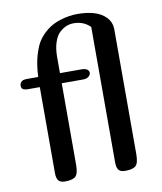

<svg xmlns="http://www.w3.org/2000/svg" viewBox="-85 -828 754 896"><g transform="rotate(-10 292.5 -380.0)"><path d="M500 -662.1V-67.9Q500 -25.4 485.8 -12.7Q471.7 0 436 0Q413.1 0 404.5 -11.5Q396 -22.9 396 -46.9V-689Q364.7 -720.2 317.9 -720.2Q300.3 -720.2 283.9 -713.9Q267.6 -707.5 251.2 -692.9Q234.9 -678.2 224.9 -648.7Q214.8 -619.1 214.8 -578.1V-502H316.9Q334.5 -502 343.3 -495.6Q352.1 -489.3 352.1 -480Q352.1 -469.7 342.3 -461.9Q332.5 -454.1 316.9 -454.1H214.8V-67.9Q214.8 -25.4 200.7 -12.7Q186.5 0 150.9 0Q128.4 0 119.6 -11.5Q110.8 -22.9 110.8 -46.9V-454.1H56.2Q39.1 -454.1 31.5 -459Q23.9 -463.9 23.9 -475.1Q23.9 -485.8 29.3 -491.9Q34.7 -498 40.5 -499.8Q46.4 -501.5 55.2 -502H111.8Q114.3 -561.5 127.4 -605.2Q140.6 -648.9 156.5 -671.4Q172.4 -693.8 195.8 -712.9Q223.1 -735.4 263.4 -747.6Q303.7 -759.8 342.8 -759.8Q385.7 -759.8 419.4 -750.2Q453.1 -740.7 475.8 -718.3Q498.5 -695.8 500 -662.1Z"/></g></svg>

Font: Marmelad
Style: Regular
Weight: 400
Designer: Manvel Shmavonyan
Foundry: Cyreal (www.cyreal.org)
Version: Version 1.000